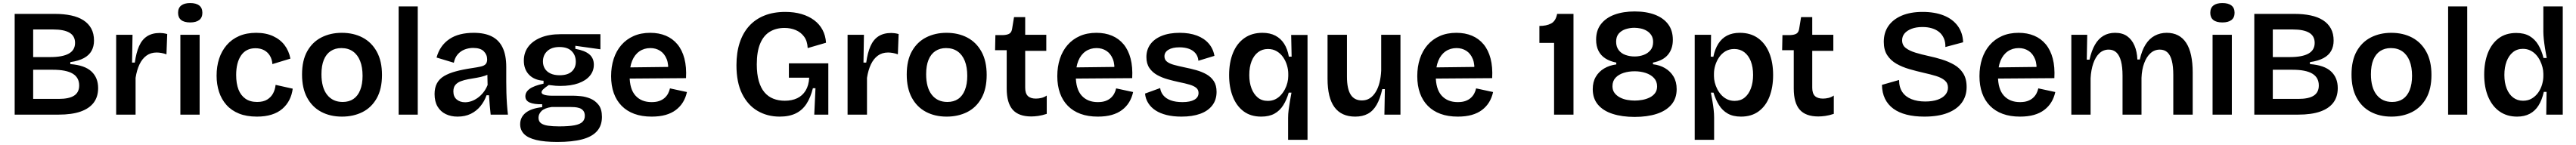

<svg xmlns="http://www.w3.org/2000/svg" viewBox="-20 -751 16855 950"><path d="M76 0V-660H339Q397 -660 444.5 -650Q492 -640 525.5 -618.5Q559 -597 577 -564Q595 -531 595 -485Q595 -447 579 -418Q563 -389 529 -370.5Q495 -352 440 -344V-331Q534 -324 578 -283Q622 -242 622 -174Q622 -117 593 -78.5Q564 -40 507 -20Q450 0 363 0ZM197 -103H364Q432 -103 465 -124.5Q498 -146 498 -191Q498 -243 455.5 -268.5Q413 -294 326 -294H197ZM197 -377H307Q390 -377 430.5 -400Q471 -423 471 -470Q471 -515 435 -536.5Q399 -558 327 -558H197Z M740 0V-263V-523H847L844 -341H862Q871 -406 890 -449Q909 -492 942.5 -513.5Q976 -535 1026 -535Q1036 -535 1047.5 -533.5Q1059 -532 1074 -528L1069 -395Q1053 -401 1036 -404Q1019 -407 1005 -407Q966 -407 938 -386.5Q910 -366 892.5 -329Q875 -292 867 -241V0Z M1160 0V-523H1286V0ZM1224 -604Q1185 -604 1165 -620Q1145 -636 1145 -667Q1145 -699 1165.5 -715Q1186 -731 1224 -731Q1263 -731 1283.5 -715Q1304 -699 1304 -667Q1304 -636 1283.5 -620Q1263 -604 1224 -604Z M1661 13Q1593 13 1543.5 -7Q1494 -27 1461.5 -63.5Q1429 -100 1413 -149Q1397 -198 1397 -255Q1397 -316 1413.5 -366.5Q1430 -417 1463 -455.5Q1496 -494 1544.5 -515Q1593 -536 1656 -536Q1719 -536 1766 -514.5Q1813 -493 1841.5 -455.5Q1870 -418 1880 -367L1762 -331Q1760 -362 1746 -385.5Q1732 -409 1708 -422Q1684 -435 1651 -435Q1620 -435 1596.5 -423Q1573 -411 1557 -387.5Q1541 -364 1533 -332Q1525 -300 1525 -260Q1525 -204 1540 -165Q1555 -126 1585.5 -104.5Q1616 -83 1662 -83Q1703 -83 1728.5 -99Q1754 -115 1767 -140Q1780 -165 1783 -195L1895 -170Q1890 -130 1873 -96.5Q1856 -63 1827 -38Q1798 -13 1756.5 0Q1715 13 1661 13Z M2217 13Q2140 13 2081 -18.5Q2022 -50 1989 -111.5Q1956 -173 1956 -263Q1956 -355 1990 -415.5Q2024 -476 2083 -506Q2142 -536 2216 -536Q2293 -536 2352 -505Q2411 -474 2445 -412.5Q2479 -351 2479 -260Q2479 -168 2444.5 -107Q2410 -46 2351 -16.5Q2292 13 2217 13ZM2222 -83Q2263 -83 2292 -102.5Q2321 -122 2336.5 -161Q2352 -200 2352 -254Q2352 -311 2336 -351.5Q2320 -392 2289 -414Q2258 -436 2213 -436Q2173 -436 2143.5 -416.5Q2114 -397 2098.5 -359Q2083 -321 2083 -265Q2083 -177 2120 -130Q2157 -83 2222 -83Z M2588 0V-709H2713V0Z M2973 13Q2930 13 2896 -3.5Q2862 -20 2842.5 -53Q2823 -86 2823 -135Q2823 -176 2838.5 -205Q2854 -234 2885 -252.5Q2916 -271 2962 -283.5Q3008 -296 3069 -305Q3103 -310 3125 -315Q3147 -320 3157 -330.5Q3167 -341 3167 -362Q3167 -393 3145 -415Q3123 -437 3075 -437Q3047 -437 3020.5 -427Q2994 -417 2975 -395.5Q2956 -374 2949 -340L2836 -374Q2847 -414 2868 -444Q2889 -474 2920 -495Q2951 -516 2991 -526Q3031 -536 3079 -536Q3151 -536 3198 -512Q3245 -488 3268.5 -438.5Q3292 -389 3292 -312V-214Q3292 -180 3293 -143.5Q3294 -107 3296.5 -70.5Q3299 -34 3303 0H3190Q3187 -28 3184 -60.5Q3181 -93 3179 -127H3163Q3150 -89 3124 -56.5Q3098 -24 3060.5 -5.5Q3023 13 2973 13ZM3023 -81Q3043 -81 3063.5 -88Q3084 -95 3104 -109Q3124 -123 3141 -144Q3158 -165 3170 -194L3168 -280L3192 -276Q3175 -262 3150.5 -254Q3126 -246 3098.5 -241.5Q3071 -237 3043.5 -232Q3016 -227 2994 -218.5Q2972 -210 2959 -194.5Q2946 -179 2946 -152Q2946 -118 2967.5 -99.5Q2989 -81 3023 -81Z M3627 179Q3542 179 3488 166Q3434 153 3408.5 127Q3383 101 3383 63Q3383 17 3419 -12Q3455 -41 3527 -49V-68Q3473 -67 3445 -79.5Q3417 -92 3417 -120Q3417 -148 3444.5 -168.5Q3472 -189 3536 -203V-222Q3475 -226 3441 -261.5Q3407 -297 3407 -354Q3407 -405 3435 -443.5Q3463 -482 3517 -504.5Q3571 -527 3649 -527H3908V-428L3744 -451V-431Q3806 -420 3835.5 -395Q3865 -370 3865 -327Q3865 -286 3839 -254.5Q3813 -223 3764 -205.5Q3715 -188 3645 -188Q3631 -188 3616 -189Q3601 -190 3570 -194Q3548 -179 3535.5 -167.5Q3523 -156 3523 -147Q3523 -138 3533 -133Q3543 -128 3558.5 -126Q3574 -124 3588 -124H3729Q3748 -124 3779.5 -121Q3811 -118 3842.5 -105Q3874 -92 3896 -64Q3918 -36 3918 15Q3918 72 3885.5 108.5Q3853 145 3788.5 162Q3724 179 3627 179ZM3638 77Q3701 77 3738 70Q3775 63 3790.5 47.5Q3806 32 3806 8Q3806 -13 3796 -25.5Q3786 -38 3770.5 -43Q3755 -48 3739 -49Q3723 -50 3712 -50H3589Q3542 -43 3522.5 -23.5Q3503 -4 3503 20Q3503 44 3519 56Q3535 68 3565 72.5Q3595 77 3638 77ZM3641 -258Q3694 -258 3720.5 -282.5Q3747 -307 3747 -346Q3747 -389 3720 -416Q3693 -443 3640 -443Q3589 -443 3560.5 -416.5Q3532 -390 3532 -348Q3532 -322 3544.5 -301.5Q3557 -281 3581.5 -269.5Q3606 -258 3641 -258Z M4243 13Q4179 13 4130 -5Q4081 -23 4047 -57.5Q4013 -92 3995.5 -141Q3978 -190 3978 -252Q3978 -314 3995 -366Q4012 -418 4045 -456Q4078 -494 4125.5 -515Q4173 -536 4234 -536Q4291 -536 4336 -517Q4381 -498 4412 -460.5Q4443 -423 4457.5 -367.5Q4472 -312 4468 -239L4059 -236V-309L4393 -313L4350 -272Q4356 -328 4341.5 -364Q4327 -400 4299 -418Q4271 -436 4235 -436Q4194 -436 4163 -414.5Q4132 -393 4115.5 -352.5Q4099 -312 4099 -254Q4099 -167 4137.5 -124.5Q4176 -82 4243 -82Q4273 -82 4293.5 -89.5Q4314 -97 4328 -109.5Q4342 -122 4350.5 -138Q4359 -154 4363 -172L4474 -148Q4466 -111 4448 -81.5Q4430 -52 4401.5 -30.5Q4373 -9 4334 2Q4295 13 4243 13Z M5081 13Q5000 13 4936 -24.5Q4872 -62 4835 -136.5Q4798 -211 4798 -324Q4798 -406 4819 -470.5Q4840 -535 4880.5 -580Q4921 -625 4980.5 -649Q5040 -673 5118 -673Q5176 -673 5223.5 -659Q5271 -645 5306 -619Q5341 -593 5361 -555.5Q5381 -518 5384 -471L5264 -436Q5262 -482 5240.5 -511Q5219 -540 5185.5 -554Q5152 -568 5113 -568Q5057 -568 5016 -543Q4975 -518 4953 -465Q4931 -412 4931 -329Q4931 -266 4944 -220.5Q4957 -175 4981 -146.5Q5005 -118 5039 -104.5Q5073 -91 5114 -91Q5161 -91 5195.5 -107.5Q5230 -124 5250.5 -157.5Q5271 -191 5274 -242H5141V-336H5399V-222V0H5307L5315 -173H5298Q5283 -112 5256 -70.5Q5229 -29 5186 -8Q5143 13 5081 13Z M5525 0V-263V-523H5632L5629 -341H5647Q5656 -406 5675 -449Q5694 -492 5727.5 -513.5Q5761 -535 5811 -535Q5821 -535 5832.5 -533.5Q5844 -532 5859 -528L5854 -395Q5838 -401 5821 -404Q5804 -407 5790 -407Q5751 -407 5723 -386.5Q5695 -366 5677.5 -329Q5660 -292 5652 -241V0Z M6173 13Q6096 13 6037 -18.5Q5978 -50 5945 -111.5Q5912 -173 5912 -263Q5912 -355 5946 -415.5Q5980 -476 6039 -506Q6098 -536 6172 -536Q6249 -536 6308 -505Q6367 -474 6401 -412.5Q6435 -351 6435 -260Q6435 -168 6400.5 -107Q6366 -46 6307 -16.5Q6248 13 6173 13ZM6178 -83Q6219 -83 6248 -102.5Q6277 -122 6292.5 -161Q6308 -200 6308 -254Q6308 -311 6292 -351.5Q6276 -392 6245 -414Q6214 -436 6169 -436Q6129 -436 6099.5 -416.5Q6070 -397 6054.5 -359Q6039 -321 6039 -265Q6039 -177 6076 -130Q6113 -83 6178 -83Z M6727 12Q6644 12 6605 -32.5Q6566 -77 6566 -171V-422H6490L6492 -521H6541Q6571 -522 6585 -531.5Q6599 -541 6602 -566L6614 -639H6687V-523H6825V-418H6687V-176Q6687 -139 6704.5 -122Q6722 -105 6757 -105Q6775 -105 6793.5 -109.5Q6812 -114 6828 -125V-5Q6798 5 6772.5 8.5Q6747 12 6727 12Z M7162 13Q7098 13 7049 -5Q7000 -23 6966 -57.5Q6932 -92 6914.5 -141Q6897 -190 6897 -252Q6897 -314 6914 -366Q6931 -418 6964 -456Q6997 -494 7044.5 -515Q7092 -536 7153 -536Q7210 -536 7255 -517Q7300 -498 7331 -460.5Q7362 -423 7376.5 -367.5Q7391 -312 7387 -239L6978 -236V-309L7312 -313L7269 -272Q7275 -328 7260.5 -364Q7246 -400 7218 -418Q7190 -436 7154 -436Q7113 -436 7082 -414.5Q7051 -393 7034.5 -352.5Q7018 -312 7018 -254Q7018 -167 7056.5 -124.5Q7095 -82 7162 -82Q7192 -82 7212.5 -89.5Q7233 -97 7247 -109.5Q7261 -122 7269.5 -138Q7278 -154 7282 -172L7393 -148Q7385 -111 7367 -81.5Q7349 -52 7320.5 -30.5Q7292 -9 7253 2Q7214 13 7162 13Z M7709 13Q7655 13 7612.5 2.5Q7570 -8 7540 -27.5Q7510 -47 7492 -75.5Q7474 -104 7471 -138L7570 -174Q7573 -148 7590.5 -126.5Q7608 -105 7639.5 -93.5Q7671 -82 7716 -82Q7766 -82 7793.5 -97.5Q7821 -113 7821 -142Q7821 -163 7806 -175.5Q7791 -188 7762.5 -196.5Q7734 -205 7694 -213Q7657 -221 7619.5 -231.5Q7582 -242 7550.5 -259.5Q7519 -277 7499.5 -305.5Q7480 -334 7480 -377Q7480 -425 7505.5 -460.5Q7531 -496 7580 -516Q7629 -536 7698 -536Q7762 -536 7810 -518Q7858 -500 7887.5 -466Q7917 -432 7925 -385L7820 -353Q7818 -381 7802 -401Q7786 -421 7759 -431Q7732 -441 7696 -441Q7650 -441 7624 -425Q7598 -409 7598 -382Q7598 -360 7614.5 -347Q7631 -334 7660.5 -326Q7690 -318 7728 -310Q7768 -302 7805.5 -291.5Q7843 -281 7873 -264Q7903 -247 7921 -219.5Q7939 -192 7939 -149Q7939 -97 7911 -60.5Q7883 -24 7832 -5.5Q7781 13 7709 13Z M8407 165V21Q8407 -4 8410.5 -31.5Q8414 -59 8419 -87.5Q8424 -116 8429 -144H8411Q8398 -98 8375.5 -62Q8353 -26 8318 -6.5Q8283 13 8231 13Q8162 13 8115.5 -22Q8069 -57 8045 -118.5Q8021 -180 8021 -259Q8021 -342 8046.5 -404.5Q8072 -467 8121 -501.5Q8170 -536 8239 -536Q8288 -536 8323.5 -517.5Q8359 -499 8381 -464.5Q8403 -430 8412 -380H8430L8427 -522H8534V-265V165ZM8274 -90Q8301 -90 8322 -100Q8343 -110 8359 -127.5Q8375 -145 8386 -166Q8397 -187 8402.5 -209.5Q8408 -232 8408 -252V-268Q8408 -295 8399.5 -323.5Q8391 -352 8374.5 -376Q8358 -400 8333 -415Q8308 -430 8275 -430Q8238 -430 8210.5 -409Q8183 -388 8168 -350Q8153 -312 8153 -259Q8153 -210 8167.5 -172Q8182 -134 8208.5 -112Q8235 -90 8274 -90Z M8846 13Q8756 13 8710.5 -48.5Q8665 -110 8665 -235V-523H8792V-249Q8792 -170 8816 -131.5Q8840 -93 8890 -93Q8919 -93 8941 -107Q8963 -121 8979.5 -147.5Q8996 -174 9005 -210Q9014 -246 9016 -288V-523H9142V-217V0H9037L9040 -167H9023Q9009 -104 8986 -64Q8963 -24 8928.5 -5.5Q8894 13 8846 13Z M9517 13Q9453 13 9404 -5Q9355 -23 9321 -57.5Q9287 -92 9269.5 -141Q9252 -190 9252 -252Q9252 -314 9269 -366Q9286 -418 9319 -456Q9352 -494 9399.5 -515Q9447 -536 9508 -536Q9565 -536 9610 -517Q9655 -498 9686 -460.5Q9717 -423 9731.5 -367.5Q9746 -312 9742 -239L9333 -236V-309L9667 -313L9624 -272Q9630 -328 9615.5 -364Q9601 -400 9573 -418Q9545 -436 9509 -436Q9468 -436 9437 -414.5Q9406 -393 9389.5 -352.5Q9373 -312 9373 -254Q9373 -167 9411.5 -124.5Q9450 -82 9517 -82Q9547 -82 9567.5 -89.5Q9588 -97 9602 -109.5Q9616 -122 9624.5 -138Q9633 -154 9637 -172L9748 -148Q9740 -111 9722 -81.5Q9704 -52 9675.5 -30.5Q9647 -9 9608 2Q9569 13 9517 13Z M10147 0V-470H10051V-581Q10097 -581 10127.5 -597Q10158 -613 10167 -660H10274V0Z M10674 15Q10592 15 10530 -5Q10468 -25 10434 -65.5Q10400 -106 10400 -167Q10400 -214 10420 -248Q10440 -282 10474.5 -302.5Q10509 -323 10554 -329V-337L10674 -357L10794 -338V-330Q10838 -325 10873 -304.5Q10908 -284 10928.5 -249.5Q10949 -215 10949 -167Q10949 -106 10914.5 -65.5Q10880 -25 10818.5 -5Q10757 15 10674 15ZM10675 -92Q10698 -92 10723.5 -96.5Q10749 -101 10771 -111.5Q10793 -122 10807 -140Q10821 -158 10821 -185Q10821 -218 10800.5 -240Q10780 -262 10746.5 -273Q10713 -284 10674 -284Q10635 -284 10602 -273.5Q10569 -263 10549 -241.5Q10529 -220 10529 -186Q10529 -160 10542.5 -142Q10556 -124 10578 -112.5Q10600 -101 10625.5 -96.5Q10651 -92 10675 -92ZM10674 -381Q10705 -381 10732.5 -391Q10760 -401 10777.5 -422Q10795 -443 10795 -476Q10795 -502 10783.5 -520Q10772 -538 10753.5 -549Q10735 -560 10713.5 -564.5Q10692 -569 10672 -569Q10644 -569 10616.5 -560.5Q10589 -552 10571 -532Q10553 -512 10553 -478Q10553 -445 10569.5 -423Q10586 -401 10614 -391Q10642 -381 10674 -381ZM10674 -302 10554 -327V-341Q10513 -349 10483 -368Q10453 -387 10437.5 -418Q10422 -449 10422 -491Q10422 -553 10454.5 -594Q10487 -635 10543.5 -655.5Q10600 -676 10674 -676Q10751 -676 10807 -654.5Q10863 -633 10893.5 -592Q10924 -551 10924 -490Q10924 -431 10892 -392.5Q10860 -354 10794 -341V-328Z M11067 165V-261V-523H11174L11172 -380L11189 -379Q11199 -429 11221.5 -464.5Q11244 -500 11279 -518Q11314 -536 11362 -536Q11432 -536 11480.5 -501.5Q11529 -467 11554.5 -405Q11580 -343 11580 -259Q11580 -180 11556.5 -118.5Q11533 -57 11486 -22Q11439 13 11370 13Q11318 13 11283 -7Q11248 -27 11226 -62.5Q11204 -98 11190 -144H11173Q11178 -117 11183 -88.5Q11188 -60 11191 -32.5Q11194 -5 11194 20V165ZM11328 -90Q11367 -90 11393.5 -111.5Q11420 -133 11434.5 -171.5Q11449 -210 11449 -260Q11449 -312 11434 -350Q11419 -388 11391.5 -409Q11364 -430 11326 -430Q11293 -430 11268 -415Q11243 -400 11226.5 -375.5Q11210 -351 11201.5 -323Q11193 -295 11193 -268V-252Q11193 -232 11198.5 -210Q11204 -188 11215 -166.5Q11226 -145 11242.5 -127.5Q11259 -110 11280.5 -100Q11302 -90 11328 -90Z M11876 12Q11793 12 11754 -32.5Q11715 -77 11715 -171V-422H11639L11641 -521H11690Q11720 -522 11734 -531.5Q11748 -541 11751 -566L11763 -639H11836V-523H11974V-418H11836V-176Q11836 -139 11853.5 -122Q11871 -105 11906 -105Q11924 -105 11942.5 -109.5Q11961 -114 11977 -125V-5Q11947 5 11921.5 8.5Q11896 12 11876 12Z M12569 13Q12504 13 12453 0Q12402 -13 12366.5 -39Q12331 -65 12312 -104Q12293 -143 12292 -195L12404 -227Q12404 -180 12425 -148.5Q12446 -117 12485 -101.5Q12524 -86 12575 -86Q12623 -86 12656.5 -98Q12690 -110 12707 -130.5Q12724 -151 12724 -177Q12724 -206 12703 -224Q12682 -242 12646 -253Q12610 -264 12565 -274Q12517 -285 12470.5 -298.5Q12424 -312 12386.5 -333.5Q12349 -355 12326.5 -389.5Q12304 -424 12304 -477Q12304 -537 12334 -580.5Q12364 -624 12421 -648.5Q12478 -673 12558 -673Q12638 -673 12696.5 -649.5Q12755 -626 12788 -581Q12821 -536 12823 -474L12707 -443Q12708 -475 12697 -500Q12686 -525 12666.5 -541Q12647 -557 12619.5 -565.5Q12592 -574 12557 -574Q12516 -574 12486 -562.5Q12456 -551 12440 -532Q12424 -513 12424 -487Q12424 -455 12448 -436.5Q12472 -418 12511.5 -406Q12551 -394 12597 -384Q12640 -375 12683.5 -361.5Q12727 -348 12764 -327Q12801 -306 12823.5 -270.5Q12846 -235 12846 -181Q12846 -122 12814.5 -78.5Q12783 -35 12721.5 -11Q12660 13 12569 13Z M13195 13Q13131 13 13082 -5Q13033 -23 12999 -57.5Q12965 -92 12947.5 -141Q12930 -190 12930 -252Q12930 -314 12947 -366Q12964 -418 12997 -456Q13030 -494 13077.5 -515Q13125 -536 13186 -536Q13243 -536 13288 -517Q13333 -498 13364 -460.5Q13395 -423 13409.5 -367.5Q13424 -312 13420 -239L13011 -236V-309L13345 -313L13302 -272Q13308 -328 13293.5 -364Q13279 -400 13251 -418Q13223 -436 13187 -436Q13146 -436 13115 -414.5Q13084 -393 13067.5 -352.5Q13051 -312 13051 -254Q13051 -167 13089.5 -124.5Q13128 -82 13195 -82Q13225 -82 13245.5 -89.5Q13266 -97 13280 -109.5Q13294 -122 13302.5 -138Q13311 -154 13315 -172L13426 -148Q13418 -111 13400 -81.5Q13382 -52 13353.5 -30.5Q13325 -9 13286 2Q13247 13 13195 13Z M13531 0V-327V-523H13635L13632 -360H13650Q13663 -419 13685.5 -458Q13708 -497 13741 -516.5Q13774 -536 13817 -536Q13865 -536 13896 -514Q13927 -492 13944 -452.5Q13961 -413 13963 -361H13979Q13992 -420 14016.5 -459Q14041 -498 14076.5 -517Q14112 -536 14155 -536Q14197 -536 14229 -519.5Q14261 -503 14282.5 -470Q14304 -437 14314.5 -388Q14325 -339 14325 -276V0H14198V-260Q14198 -316 14188.5 -353Q14179 -390 14159.5 -408Q14140 -426 14110 -426Q14075 -426 14049 -402.5Q14023 -379 14007.5 -337Q13992 -295 13990 -241V0H13866V-255Q13866 -312 13856 -350Q13846 -388 13826 -407Q13806 -426 13776 -426Q13740 -426 13714.5 -402Q13689 -378 13674.5 -335.5Q13660 -293 13657 -239V0Z M14455 0V-523H14581V0ZM14519 -604Q14480 -604 14460 -620Q14440 -636 14440 -667Q14440 -699 14460.5 -715Q14481 -731 14519 -731Q14558 -731 14578.5 -715Q14599 -699 14599 -667Q14599 -636 14578.5 -620Q14558 -604 14519 -604Z M14728 0V-660H14991Q15049 -660 15096.5 -650Q15144 -640 15177.5 -618.5Q15211 -597 15229 -564Q15247 -531 15247 -485Q15247 -447 15231 -418Q15215 -389 15181 -370.5Q15147 -352 15092 -344V-331Q15186 -324 15230 -283Q15274 -242 15274 -174Q15274 -117 15245 -78.5Q15216 -40 15159 -20Q15102 0 15015 0ZM14849 -103H15016Q15084 -103 15117 -124.5Q15150 -146 15150 -191Q15150 -243 15107.5 -268.5Q15065 -294 14978 -294H14849ZM14849 -377H14959Q15042 -377 15082.5 -400Q15123 -423 15123 -470Q15123 -515 15087 -536.5Q15051 -558 14979 -558H14849Z M15625 13Q15548 13 15489 -18.5Q15430 -50 15397 -111.5Q15364 -173 15364 -263Q15364 -355 15398 -415.5Q15432 -476 15491 -506Q15550 -536 15624 -536Q15701 -536 15760 -505Q15819 -474 15853 -412.5Q15887 -351 15887 -260Q15887 -168 15852.5 -107Q15818 -46 15759 -16.5Q15700 13 15625 13ZM15630 -83Q15671 -83 15700 -102.5Q15729 -122 15744.5 -161Q15760 -200 15760 -254Q15760 -311 15744 -351.5Q15728 -392 15697 -414Q15666 -436 15621 -436Q15581 -436 15551.5 -416.5Q15522 -397 15506.5 -359Q15491 -321 15491 -265Q15491 -177 15528 -130Q15565 -83 15630 -83Z M15996 0V-709H16121V0Z M16447 13Q16381 13 16333 -20.5Q16285 -54 16258.5 -116Q16232 -178 16232 -262Q16232 -342 16256 -403.5Q16280 -465 16326.5 -500Q16373 -535 16442 -535Q16494 -535 16529 -514.5Q16564 -494 16586 -457Q16608 -420 16620 -371H16641Q16635 -402 16630 -433.5Q16625 -465 16622 -493.5Q16619 -522 16619 -544V-709H16746V-254V0H16638L16640 -149H16622Q16610 -96 16587.5 -60Q16565 -24 16530 -5.5Q16495 13 16447 13ZM16486 -91Q16520 -91 16545 -106.5Q16570 -122 16586.5 -146Q16603 -170 16611 -198.5Q16619 -227 16619 -252V-268Q16619 -288 16613.5 -310Q16608 -332 16597.5 -353.5Q16587 -375 16571 -392.5Q16555 -410 16533.5 -420.5Q16512 -431 16485 -431Q16447 -431 16420 -409Q16393 -387 16378.5 -348.5Q16364 -310 16364 -260Q16364 -209 16379 -171Q16394 -133 16421.5 -112Q16449 -91 16486 -91Z"/></svg>

Font: Bricolage Grotesque 18pt SemiBold
Style: Regular
Weight: 600
Version: Version 1.001;gftools[0.9.33.dev8+g029e19f]